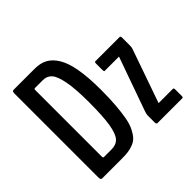

<svg xmlns="http://www.w3.org/2000/svg" viewBox="-168 -889 1076 1076"><g transform="rotate(-45 370.0 -351.0)"><path d="M505.4 0Q502.4 0 500 -3.2Q497.6 -6.3 497.6 -12.2V-67.9Q497.6 -80.6 503.9 -97.2L617.2 -416H503.9Q502.4 -415.5 501.2 -416.7Q500 -418 499.3 -420.9Q498.5 -423.8 498.5 -428.7V-478Q498.5 -491.2 503.9 -491.2H697.3Q704.6 -491.2 704.6 -478V-415.5Q704.6 -399.9 699.7 -388.7L589.8 -74.7H703.6Q706.1 -75.7 708 -72Q710 -68.4 710 -62V-12.2Q710 0 703.6 0ZM159.2 -77.6H219.2Q256.8 -77.6 277.3 -100.1Q297.9 -122.6 307.9 -182.4Q317.9 -242.2 317.9 -354.5Q317.9 -458.5 306.4 -519Q294.9 -579.6 274.9 -602.1Q254.9 -624.5 222.7 -624.5H158.7Q152.8 -624.5 152.8 -613.8V-88.4Q152.8 -77.6 159.2 -77.6ZM68.8 0Q62.5 0 59.6 -3.9Q56.6 -7.8 56.6 -21.5V-682.6Q56.6 -694.8 59.6 -698.5Q62.5 -702.1 68.8 -702.1H236.8Q279.8 -702.1 311.3 -685.1Q342.8 -668 366.7 -628.9Q390.6 -589.8 402.6 -521.7Q414.6 -453.6 414.6 -356Q414.6 -286.6 410.2 -233.6Q405.8 -180.7 398.7 -142.8Q391.6 -105 378.4 -78.9Q365.2 -52.7 351.1 -37.4Q336.9 -22 315.4 -13.7Q293.9 -5.4 273.7 -2.7Q253.4 0 223.6 0Z"/></g></svg>

Font: BenchNine
Style: Bold
Weight: 700
Version: Version 1 ; ttfautohint (v0.92.18-e454-dirty) -l 8 -r 50 -G 